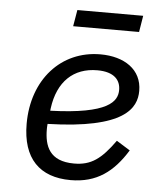

<svg xmlns="http://www.w3.org/2000/svg" viewBox="-52 -752 704 811"><g transform="rotate(5 300.0 -347.0)"><path d="M277.3 12.1C388.1 12.1 457.7 -41.2 515.3 -134.6L457.7 -170.5C399.9 -89.8 358 -58.9 285.5 -58.9C180.8 -58.9 158.7 -122.9 158.7 -193.2C158.7 -195.7 158.7 -206 159.8 -215.9C486.2 -224.8 533.4 -315 533.4 -388.5C533.4 -479 458.5 -528.1 357.2 -528.1C190 -528.1 71.7 -396.3 71.7 -209.2C71.7 -61.8 145.6 12.1 277.3 12.1ZM166.2 -272.4 167.3 -282.7C182.5 -397.4 248.9 -459.9 349.8 -459.9C422.2 -459.9 448.5 -426.1 448.5 -384.9C448.5 -336.3 412.6 -280.5 166.2 -272.4ZM231.5 -636.4H511L522.4 -706H243.3Z"/></g></svg>

Font: Margiela Mono Italic Text It
Style: Regular
Weight: 400
Designer: Mike Abbink, Paul van der Laan, Pieter van Rosmalen
Foundry: Bold Monday
Version: Version 2.003 2021